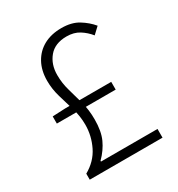

<svg xmlns="http://www.w3.org/2000/svg" viewBox="-158 -755 798 859"><g transform="rotate(-30 241.0 -325.5)"><path d="M56 0V-31Q111 -62 136.5 -114Q162 -166 162 -223Q162 -267 149.5 -309Q137 -351 124.5 -393Q112 -435 112 -478Q112 -531 133.5 -570Q155 -609 193.5 -630Q232 -651 285 -651Q337 -651 372 -629.5Q407 -608 431 -579L398 -548Q378 -573 351 -590Q324 -607 286 -607Q226 -607 195 -570Q164 -533 164 -478Q164 -436 175.5 -396.5Q187 -357 198.5 -314.5Q210 -272 210 -223Q210 -162 192 -122.5Q174 -83 140 -49V-45H432V0ZM54 -291V-328L120 -331H358V-291Z"/></g></svg>

Font: Assistant ExtraLight Light
Style: Regular
Weight: 300
Version: Version 3.000